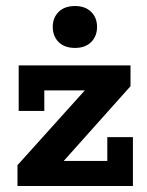

<svg xmlns="http://www.w3.org/2000/svg" viewBox="-20 -617 489 637"><path d="M38 0V-69L291 -350L306 -317H127V-249H42V-400H413V-331L161 -49L145 -83H336V-162H421V0ZM229 -458Q194 -458 174.5 -477.5Q155 -497 155 -528Q155 -558 174.5 -577.5Q194 -597 229 -597Q263 -597 282.5 -577.5Q302 -558 302 -528Q302 -497 282.5 -477.5Q263 -458 229 -458Z"/></svg>

Font: Rokkitt SemiBold
Style: Bold
Weight: 700
Version: Version 3.103